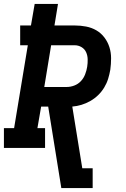

<svg xmlns="http://www.w3.org/2000/svg" viewBox="-24 -755 644 980"><path d="M289 205 222 -211H186L167 -101H206V0H-4V-101H48L118 -524H79V-625H134L153 -735H272L254 -625H357Q387 -625 415.5 -619.5Q444 -614 468 -600Q492 -586 509 -563.5Q526 -541 534.5 -514Q543 -487 543 -457.5Q543 -428 539 -399Q535 -376 528 -353Q521 -330 508 -308.5Q495 -287 477 -269.5Q459 -252 437 -239.5Q415 -227 392 -220Q369 -213 345 -211L396 104H449V205ZM316 -311Q336 -311 355.5 -318.5Q375 -326 389 -341Q403 -356 410.5 -375.5Q418 -395 421 -414Q424 -433 423.5 -452.5Q423 -472 415.5 -488.5Q408 -505 392 -514.5Q376 -524 357 -524H237L202 -311Z"/></svg>

Font: Iosevka Curly Slab Extended
Style: Bold Italic
Weight: 700
Width: 7
Italic angle: -9°
Monospace: yes
Designer: Belleve Invis
Foundry: Belleve Invis
Version: Version 11.0.0; ttfautohint (v1.8.3)